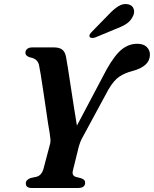

<svg xmlns="http://www.w3.org/2000/svg" viewBox="-20 -936 766 956"><path d="M404 -26.5Q404 0 368 0H137.5Q108.5 0 108.5 -23Q108.5 -41.5 134 -50L160.5 -55.5Q186 -61.5 196 -93.5L228 -214.5Q232.5 -229 231 -244.5Q229.5 -260 227 -275.5Q224 -289 219 -323.2Q214 -357.5 207.5 -401.5Q201 -445.5 194.5 -489.2Q188 -533 182.5 -566.8Q177 -600.5 174 -613Q166.5 -644 130.5 -650Q107 -656.5 106.5 -673.5Q106.5 -685 115.5 -692.5Q124.5 -700 141 -700H247.5Q275.5 -700 289.5 -689.2Q303.5 -678.5 308.5 -654.5Q311.5 -638.5 318 -598.2Q324.5 -558 332.2 -506Q340 -454 348.2 -402Q356.5 -350 363 -310.5L511 -590.5Q552 -663 587 -690.5Q622 -718 662.5 -718Q694 -718 710.2 -702.5Q726.5 -687 726.5 -663.5Q726.5 -605.5 639.5 -582.5Q602.5 -573 574.8 -554.8Q547 -536.5 520 -490.5L394 -257.5Q384.5 -241 380 -229.2Q375.5 -217.5 372.5 -207L343.5 -89Q335.5 -61.5 358.5 -55L384 -48.5Q396 -44 400 -38.8Q404 -33.5 404 -26.5ZM520 -862.5Q546 -890.5 569.8 -905.2Q593.5 -920 618.5 -914.5Q640 -909.5 645.8 -891.2Q651.5 -873 641.5 -854.5Q631 -832 610.5 -818.2Q590 -804.5 559 -793L453 -749Q445 -746.5 437.2 -747Q429.5 -747.5 426.5 -752.5Q423.5 -758.5 427.2 -765Q431 -771.5 437.5 -778Z"/></svg>

Font: Fraunces 9pt S000 SemiBold
Style: Italic
Weight: 600
Italic angle: -16°
Version: Version 1.000; ttfautohint (v1.8.3)